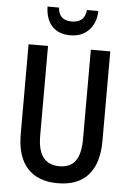

<svg xmlns="http://www.w3.org/2000/svg" viewBox="-61 -968 696 1023"><g transform="rotate(5 287.0 -456.5)"><path d="M505 -714V-235Q505 -116 450 -53Q395 10 286 10Q180 10 124 -52Q68 -114 68 -234V-714H172V-236Q172 -155 201.5 -118Q231 -81 288 -81Q346 -81 373.5 -119Q401 -157 401 -237V-714ZM423 -923Q421 -858 383.5 -819.5Q346 -781 285 -781Q223 -781 188 -817.5Q153 -854 151 -923H212Q216 -886 234.5 -870.5Q253 -855 287 -855Q318 -855 338 -870.5Q358 -886 362 -923Z"/></g></svg>

Font: Avrile Sans Condensed Medium
Style: Regular
Weight: 500
Width: 3
Designer: Monotype Design Team
Foundry: Monotype Imaging Inc.
Version: Version 2.001;September 10, 2019;FontCreator 11.5.0.2425 64-